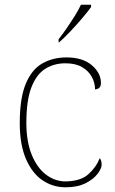

<svg xmlns="http://www.w3.org/2000/svg" viewBox="-20 -786 488 816"><path d="M259 10Q205 10 161 -19.5Q117 -49 90.5 -110Q64 -171 64 -263Q64 -369 89.5 -430Q115 -491 160 -516.5Q205 -542 262 -542Q331 -542 370 -509Q409 -476 409 -433Q409 -408 384 -406Q384 -434 370 -459.5Q356 -485 328.5 -501Q301 -517 258 -517Q209 -517 171.5 -493Q134 -469 113 -413.5Q92 -358 92 -264Q92 -184 115 -128Q138 -72 176 -43.5Q214 -15 259 -15Q322 -16 355 -45Q388 -74 404 -114Q412 -103 412 -86Q412 -70 394.5 -47Q377 -24 343 -7Q309 10 259 10ZM229 -619Q244 -638 262 -664Q280 -690 297 -717Q314 -744 324 -766H367V-756Q355 -739 330.5 -710Q306 -681 279 -652.5Q252 -624 231 -606H229Z"/></svg>

Font: Noto Serif Tamil Thin
Style: Regular
Weight: 100
Designer: Indian Type Foundry, Tom Grace, and the Monotype Design Team
Foundry: Monotype Imaging Inc.
Version: Version 2.004; ttfautohint (v1.8.4.7-5d5b)